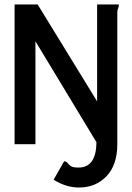

<svg xmlns="http://www.w3.org/2000/svg" viewBox="-20 -643 590 856"><path d="M413 -623H510Q510 -612 506.5 -605.5Q503 -599 503 -586V0Q503 92 455 142.5Q407 193 332 193Q274 193 219 158L266 76Q277 77 281.5 84Q286 91 295.5 97.5Q305 104 330 104Q409 104 410 -9L138 -459V0H45V-623H148L413 -191Z"/></svg>

Font: Inconsolata SemiExpanded SemiBold
Style: Regular
Weight: 600
Width: 6
Monospace: yes
Designer: Raph Levien, Cyreal, Brenton Simpson
Foundry: Raph Levien, Cyreal, Google
Version: Version 3.001; ttfautohint (v1.8.2.53-6de2)